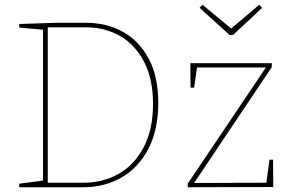

<svg xmlns="http://www.w3.org/2000/svg" viewBox="-20 -788 1222 808"><path d="M344 -692Q426 -692 494.5 -655.5Q563 -619 604.5 -543.5Q646 -468 646 -355Q646 -241 604 -161Q562 -81 490.5 -40.5Q419 0 332 0H61V-15L161 -28V-663L61 -672V-687L211 -692ZM332 -19Q412 -19 478.5 -56Q545 -93 584.5 -168Q624 -243 624 -351Q624 -456 586 -528.5Q548 -601 484.5 -637Q421 -673 343 -673H181V-19ZM1114 -116H1129L1130 -1L770 0V-15L1099 -504H809L797 -419H782L781 -522H1124V-506L797 -18L1101 -19ZM953 -668 1071 -768 1083 -755 961 -641H946L820 -755L832 -768Z"/></svg>

Font: Bitter Pro Thin
Style: Regular
Weight: 250
Designer: Sol Matas, and Bitter project Authors
Foundry: Sol Matas
Version: Version 1.010